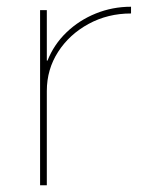

<svg xmlns="http://www.w3.org/2000/svg" viewBox="-20 -550 429 570"><path d="M99 0V-520H119V-370H121Q140 -418 177.5 -454Q215 -490 264.5 -510Q314 -530 369 -530V-510Q300 -510 243 -479Q186 -448 152.5 -396Q119 -344 119 -280V0Z"/></svg>

Font: M PLUS 2 Thin Thin
Style: Regular
Weight: 250
Version: Version 1.001